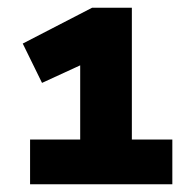

<svg xmlns="http://www.w3.org/2000/svg" viewBox="-20 -725 500 498"><path d="M58 -247V-363H188V-573L239 -579L89 -510L39 -612L219 -705H322V-363H427V-247Z"/></svg>

Font: Nunito Sans 8pt Black
Style: Regular
Weight: 900
Version: Version 3.101;gftools[0.9.27]